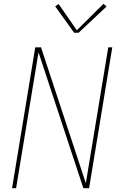

<svg xmlns="http://www.w3.org/2000/svg" viewBox="-20 -982 640 1002"><path d="M43 0 164 -735H194L428 -26L545 -735H566L445 0H415L181 -709L64 0ZM367 -811 268 -949 286 -961 381 -824 520 -962 536 -948 390 -811Z"/></svg>

Font: Iosevka SS04 Thin Extended
Style: Italic
Weight: 100
Width: 7
Italic angle: -9°
Monospace: yes
Designer: Belleve Invis
Foundry: Belleve Invis
Version: Version 19.0.0; ttfautohint (v1.8.4)